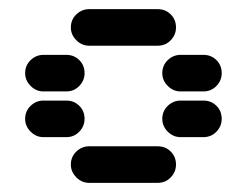

<svg xmlns="http://www.w3.org/2000/svg" viewBox="-20 -710 540 420"><path d="M135 -350Q135 -334 147 -322Q159 -310 175 -310H325Q342 -310 353.5 -322Q365 -334 365 -350Q365 -367 353.5 -378.5Q342 -390 325 -390H175Q159 -390 147 -378.5Q135 -367 135 -350ZM335 -450Q335 -434 347 -422Q359 -410 375 -410H425Q442 -410 453.5 -422Q465 -434 465 -450Q465 -467 453.5 -478.5Q442 -490 425 -490H375Q359 -490 347 -478.5Q335 -467 335 -450ZM35 -450Q35 -434 47 -422Q59 -410 75 -410H125Q142 -410 153.5 -422Q165 -434 165 -450Q165 -467 153.5 -478.5Q142 -490 125 -490H75Q59 -490 47 -478.5Q35 -467 35 -450ZM335 -550Q335 -534 347 -522Q359 -510 375 -510H425Q442 -510 453.5 -522Q465 -534 465 -550Q465 -567 453.5 -578.5Q442 -590 425 -590H375Q359 -590 347 -578.5Q335 -567 335 -550ZM35 -550Q35 -534 47 -522Q59 -510 75 -510H125Q142 -510 153.5 -522Q165 -534 165 -550Q165 -567 153.5 -578.5Q142 -590 125 -590H75Q59 -590 47 -578.5Q35 -567 35 -550ZM135 -650Q135 -634 147 -622Q159 -610 175 -610H325Q342 -610 353.5 -622Q365 -634 365 -650Q365 -667 353.5 -678.5Q342 -690 325 -690H175Q159 -690 147 -678.5Q135 -667 135 -650Z"/></svg>

Font: Matrix Sans Raster
Style: Regular
Weight: 400
Designer: Brad Neil
Version: Version 1.100